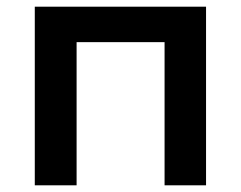

<svg xmlns="http://www.w3.org/2000/svg" viewBox="-20 -554 721 574"><path d="M596 -534V0H472V-428H209V0H84V-534Z"/></svg>

Font: mBank SemiBold
Style: Regular
Weight: 600
Designer: Julieta Ulanovsky
Foundry: Julieta Ulanovsky
Version: Version 7.200